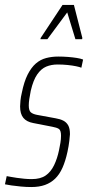

<svg xmlns="http://www.w3.org/2000/svg" viewBox="-29 -746 355 774"><path d="M97 8Q77 8 55.5 6Q34 4 17 1.5Q0 -1 -9 -3L-2 -36Q4 -35 14.5 -33Q25 -31 39 -29Q53 -27 68.5 -25.5Q84 -24 99 -24Q134 -24 155 -38.5Q176 -53 189 -80Q202 -107 209 -141Q212 -155 214.5 -170Q217 -185 217 -199Q217 -221 208 -226.5Q199 -232 182 -235L105 -250Q78 -255 65 -271Q52 -287 52 -317Q52 -325 53.5 -340.5Q55 -356 59 -372Q68 -417 82.5 -445.5Q97 -474 115.5 -490Q134 -506 157 -512Q180 -518 206 -518Q226 -518 245 -516.5Q264 -515 280 -512.5Q296 -510 306 -506L299 -473Q292 -476 277.5 -479Q263 -482 243.5 -484Q224 -486 203 -486Q178 -486 157.5 -477.5Q137 -469 121 -446Q105 -423 95 -380Q91 -360 89 -346Q87 -332 87 -321Q87 -300 95.5 -293Q104 -286 120 -283L196 -269Q214 -266 226.5 -259.5Q239 -253 246 -240.5Q253 -228 253 -205Q253 -200 250.5 -178.5Q248 -157 243 -134Q235 -97 223 -70Q211 -43 193.5 -26Q176 -9 152.5 -0.5Q129 8 97 8ZM134 -588 135 -593 223 -726H269L303 -593L302 -588H275L242 -696L162 -588Z"/></svg>

Font: Saira ExtraCondensed Thin
Style: Italic
Weight: 250
Width: 2
Italic angle: -12°
Designer: Hector Gatti with collaboration of the Omnibus-Type team
Foundry: Omnibus-Type
Version: Version 1.101